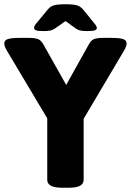

<svg xmlns="http://www.w3.org/2000/svg" viewBox="-28 -880 615 902"><path d="M265 2Q228 2 211 -7.5Q194 -17 194 -35V-324L5 -641Q-8 -663 -8 -676Q-8 -691 9 -696.5Q26 -702 63 -702H110Q135 -702 150 -696.5Q165 -691 176 -671L283 -481L389 -671Q400 -691 414 -696.5Q428 -702 457 -702H496Q533 -702 550 -696.5Q567 -691 567 -676Q567 -663 554 -641L365 -322V-35Q365 -17 348 -7.5Q331 2 294 2ZM175 -734Q149 -734 140.5 -738Q132 -742 132 -749Q132 -753 134.5 -758.5Q137 -764 145 -773L192 -830Q206 -849 223.5 -854.5Q241 -860 280 -860Q318 -860 335 -854.5Q352 -849 367 -830L413 -773Q421 -764 424 -758Q427 -752 427 -749Q427 -742 418.5 -738Q410 -734 384 -734Q366 -734 353 -736Q340 -738 327 -747L280 -781L230 -746Q218 -738 206 -736Q194 -734 175 -734Z"/></svg>

Font: Asap ExtraBold
Style: Regular
Weight: 800
Designer: Pablo Cosgaya
Foundry: Omnibus-Type
Version: Version 3.001; ttfautohint (v1.8.4.7-5d5b)